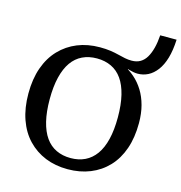

<svg xmlns="http://www.w3.org/2000/svg" viewBox="-128 -1001 1066 1132"><g transform="rotate(15 405.5 -435.0)"><path d="M386 -51Q435 -51 473.5 -69.5Q512 -88 539 -125.5Q566 -163 580 -220.5Q594 -278 594 -355Q594 -432 580 -489.5Q566 -547 539.5 -584.5Q513 -622 474 -640.5Q435 -659 386 -659Q337 -659 298 -640.5Q259 -622 232.5 -584.5Q206 -547 192 -489.5Q178 -432 178 -355Q178 -278 192 -220.5Q206 -163 232.5 -125.5Q259 -88 298 -69.5Q337 -51 386 -51ZM578 -629 545 -662Q585 -643 617.5 -614.5Q650 -586 673.5 -548Q697 -510 710 -461.5Q723 -413 723 -354Q723 -266 699 -197Q675 -128 630 -80.5Q585 -33 523 -8Q461 17 386 17Q311 17 249.5 -8Q188 -33 142.5 -80.5Q97 -128 72.5 -197.5Q48 -267 48 -355Q48 -444 72.5 -513Q97 -582 142.5 -629.5Q188 -677 249.5 -702Q311 -727 386 -727Q422 -727 450 -723Q478 -719 501 -713Q524 -707 544.5 -703Q565 -699 585 -699Q616 -699 638 -712Q660 -725 674.5 -749.5Q689 -774 698 -808.5Q707 -843 710 -887H810Q807 -821 793 -773.5Q779 -726 755.5 -695Q732 -664 702.5 -649Q673 -634 639 -634Q627 -634 613.5 -636.5Q600 -639 586.5 -643Q573 -647 560 -652.5Q547 -658 534 -664L578 -658Z"/></g></svg>

Font: Roboto Serif SemiCondensed Medium
Style: Regular
Weight: 500
Width: 4
Designer: Greg Gazdowicz
Foundry: Commercial Type
Version: Version 1.007